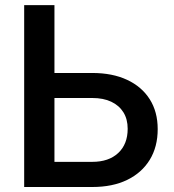

<svg xmlns="http://www.w3.org/2000/svg" viewBox="-20 -748 696 768"><path d="M159.2 -456.1H349.1Q429.7 -456.1 488.3 -428.7Q546.9 -401.4 578.9 -351.1Q610.8 -300.8 610.8 -231.4Q610.8 -160.6 578.9 -108.6Q546.9 -56.6 488.5 -28.3Q430.2 0 349.1 0H76.7V-727.5H197.8V-100.6H349.1Q415 -100.6 452.9 -136Q490.7 -171.4 490.7 -232.9Q490.7 -271.5 473.6 -298.8Q456.5 -326.2 425 -341.1Q393.6 -356 349.1 -356H159.2Z"/></svg>

Font: Inter Cardless
Style: Medium
Weight: 500
Designer: Rasmus Andersson
Foundry: rsms
Version: Version 4.001;git-9221beed3